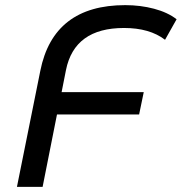

<svg xmlns="http://www.w3.org/2000/svg" viewBox="-20 -728 708 748"><path d="M237 -455 220 -369H540L522 -282H202L146 0H46L137 -452Q188 -708 468 -708Q527 -708 580 -694Q633 -680 668 -653L623 -573Q563 -619 463 -619Q270 -619 237 -455Z"/></svg>

Font: Montserrat Alternates Medium
Style: Italic
Weight: 500
Italic angle: -11.3°
Designer: Julieta Ulanovsky
Foundry: Julieta Ulanovsky
Version: Version 7.200